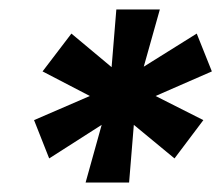

<svg xmlns="http://www.w3.org/2000/svg" viewBox="-20 -708 468 406"><path d="M161 -322 195 -444 84 -373 52 -454 170 -505 70 -557 131 -637 216 -566 226 -688H318L284 -567L396 -637L428 -557L309 -505L410 -454L349 -373L263 -444L253 -322Z"/></svg>

Font: Archivo SemiCondensed Black
Style: Italic
Weight: 900
Width: 4
Italic angle: -10°
Designer: Hector Gatti
Foundry: Omnibus-Type
Version: Version 2.001